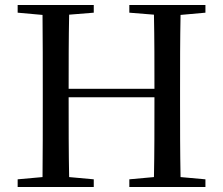

<svg xmlns="http://www.w3.org/2000/svg" viewBox="-20 -752 897 772"><path d="M500 -701 599 -693C601 -594 601 -495 601 -395H256C256 -495 256 -594 258 -693L357 -701V-732H51V-701L151 -692C152 -593 152 -493 152 -392V-339C152 -239 152 -138 151 -40L51 -31V0H357V-31L258 -40C256 -138 256 -239 256 -361H601C601 -239 601 -137 599 -40L500 -31V0H806V-31L706 -40C704 -140 704 -239 704 -339V-392C704 -493 704 -593 706 -692L806 -701V-732H500Z"/></svg>

Font: Source Han Serif SC Medium
Style: Regular
Weight: 500
Designer: Ryoko NISHIZUKA 西塚涼子 (kana & ideographs); Frank Grießhammer (Latin, Greek & Cyrillic); Wenlong ZHANG 张文龙 (bopomofo); San
Foundry: Adobe
Version: Version 2.003;hotconv 1.1.1;makeotfexe 2.6.0